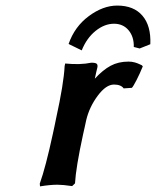

<svg xmlns="http://www.w3.org/2000/svg" viewBox="-20 -660 557 686"><path d="M479 -486.8 458 -492.2Q459 -528.3 439.5 -551.8Q419.9 -575.2 387.2 -575.2Q353.5 -575.2 321.5 -549.6Q289.6 -523.9 272 -480L225.1 -502.9Q246.6 -564.9 297.4 -602.5Q348.1 -640.1 398.9 -640.1Q458 -640.1 489 -603.8Q520 -567.4 517.1 -502ZM439 -439.9Q445.3 -439.9 450.9 -439.2Q456.5 -438.5 462.2 -436.8Q467.8 -435.1 470.5 -434.1Q473.1 -433.1 479.5 -430.2Q485.8 -427.2 486.8 -426.8L490.2 -422.9Q479.5 -396.5 467.8 -373.8Q456.1 -351.1 451.2 -346.2L421.9 -344.2Q412.1 -357.9 387.2 -357.9Q358.9 -357.9 329.1 -317.9Q299.3 -277.8 288.1 -231Q286.6 -222.2 282.5 -205.1Q278.3 -188 276.9 -180.2Q251 -61 248 -4.9L237.8 4.9Q204.6 0 185.1 0Q159.2 0 123 5.9L122.1 -3.9Q143.1 -62.5 168.9 -182.1Q170.4 -190.4 174.6 -208.5Q178.7 -226.6 180.2 -235.8Q208 -362.3 210.9 -423.8Q210.9 -424.3 211.9 -428.5Q212.9 -432.6 212.9 -433.1Q266.6 -427.7 306.2 -436Q320.8 -436 325.2 -432.4Q329.6 -428.7 328.1 -419.9Q325.7 -408.2 323.7 -401.4Q321.8 -394.5 318.8 -378.9Q347.7 -410.2 375.2 -425Q402.8 -439.9 439 -439.9Z"/></svg>

Font: Linear Smooth
Style: Bold Italic
Weight: 700
Designer: Philipp H. Poll, Flanker
Foundry: Philipp H. Poll, reworked by Flanker
Version: Version 1.061 | FøM Fix